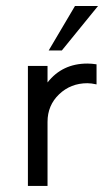

<svg xmlns="http://www.w3.org/2000/svg" viewBox="-20 -615 344 635"><path d="M141.1 -448.2 228 -595.2H304.2L184.6 -448.2ZM72.3 0V-397H137.2V-342.3Q186 -404.8 269 -404.8Q283.2 -404.8 299.3 -402.3V-335.9Q281.7 -339.8 269 -339.8Q213.9 -339.8 175.5 -303.2Q137.2 -266.6 137.2 -211.9V0Z"/></svg>

Font: Now
Style: Regular
Weight: 400
Designer: Alfredo Marco Pradil
Foundry: Alfredo Marco Pradil
Version: Version 1.200;hotconv 1.0.109;makeotfexe 2.5.65596